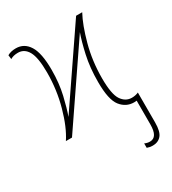

<svg xmlns="http://www.w3.org/2000/svg" viewBox="-189 -638 878 980"><g transform="rotate(-30 250.0 -148.0)"><path d="M419 242Q451 242 469.5 220.5Q488 199 488 145V-31Q470 -23 449 -23Q412 -23 389 -57Q366 -91 366 -185Q366 -286 391 -378.5Q416 -471 447 -528H411L119 -100Q134 -141 149.5 -207Q165 -273 165 -352Q165 -450 137.5 -494Q110 -538 61 -538Q31 -538 11 -526L14 -502Q32 -513 59 -513Q97 -513 117.5 -476Q138 -439 138 -351Q138 -250 111.5 -154.5Q85 -59 46 0H82L386 -446Q370 -402 354.5 -332.5Q339 -263 339 -178Q339 -74 369.5 -35.5Q400 3 447 3Q455 3 462 2V142Q462 217 417 217Q401 217 386 210V236Q402 242 419 242Z"/></g></svg>

Font: Noto Sans Mono UI Condensed Thin
Style: Regular
Weight: 250
Width: 3
Designer: Monotype Design team
Foundry: Monotype Imaging Inc.
Version: 1.000